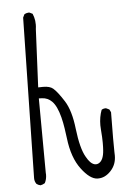

<svg xmlns="http://www.w3.org/2000/svg" viewBox="-54 -826 608 851"><g transform="rotate(-5 250.0 -400.5)"><path d="M120.1 -62.5Q120.1 -65.4 119.6 -69.8L117.7 -401.4L131.3 -400.9Q157.2 -399.9 175.8 -381.3Q196.8 -360.4 210 -309.1Q216.3 -284.2 220 -259Q223.6 -233.9 226.1 -215.3Q236.3 -127 275.4 -75.7Q312.5 -26.4 345.2 -24.9Q347.2 -24.9 349.1 -24.9Q379.9 -24.9 405.5 -52.2Q431.2 -79.6 431.2 -119.6Q431.2 -122.6 430.7 -136.2Q430.2 -149.9 430.2 -197Q430.2 -244.1 431.2 -312.5L424.8 -325.2L411.6 -331.5Q410.2 -332 409.2 -332Q397.9 -332 390.6 -326.7Q378.9 -295.9 378.9 -258.8Q378.9 -249 379.9 -238.8Q382.8 -203.6 382.8 -181.6Q382.8 -159.7 381.8 -148.4Q378.9 -101.6 355.5 -90.8Q350.1 -88.4 344.7 -88.4Q332 -88.4 319.8 -100.6Q311 -109.4 301.8 -126Q279.3 -164.6 269 -252.4Q259.8 -334.5 231.9 -378.4Q203.6 -422.9 185.1 -438.5Q170.9 -450.7 141.1 -450.7Q137.2 -450.7 119.1 -450.2L131.3 -709Q132.8 -719.2 132.8 -728.3Q132.8 -737.3 131.8 -745.6Q129.4 -762.2 123 -777.3L109.9 -783.7Q108.4 -784.2 105 -784.2Q101.6 -784.2 96.4 -782.7Q91.3 -781.2 86.4 -778.3L79.6 -764.2L65.9 -50.8Q65.9 -36.1 74.2 -24.9Q82 -19 91.8 -17.1Q102.1 -19 111.3 -24.9Q120.1 -41.5 120.1 -62.5Z"/></g></svg>

Font: NaikaiFont
Style: ExtraLight
Weight: 200
Version: Version 1.89